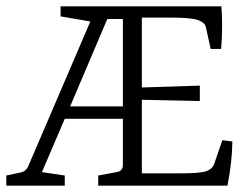

<svg xmlns="http://www.w3.org/2000/svg" viewBox="-20 -588 792 608"><path d="M369.1 -251V-527.8H319.8L202.1 -251ZM291 0V-32.2L349.1 -43Q369.1 -45.9 369.1 -65.9V-211.9H185.1L112.8 -43L185.1 -32.2V0H0V-32.2L45.9 -42Q61 -44.9 68.8 -60.1L266.1 -520L171.9 -536.1V-567.9H681.2Q686 -501 680.2 -433.1H647L631.8 -502.9Q627.9 -517.1 607.4 -524.4Q586.9 -531.7 529.8 -532.2H429.2V-311L612.8 -316.9V-268.1L429.2 -272V-39.1H551.8Q613.8 -39.1 633.1 -45.9Q652.3 -52.7 658.2 -68.8L684.1 -144L715.8 -140.1Q715.3 -76.2 700.2 0Z"/></svg>

Font: Yrsa-Light
Style: Regular
Weight: 300
Designer: Anna Giedrys (Yrsa+Rasa design), David Brezina (Yrsa art-direction, Rasa art-direction, design)
Foundry: Rosetta Type Foundry
Version: Version 1.001;PS 1.1;hotconv 1.0.88;makeotf.lib2.5.647800